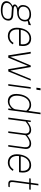

<svg xmlns="http://www.w3.org/2000/svg" viewBox="1712 -2494 953 4416"><g transform="rotate(90 2188.0 -285.5)"><path d="M210 171C350 171 439 116 452 19C462 -58 425 -107 327 -113L217 -120C139 -126 118 -133 121 -156C124 -178 156 -202 254 -204H264C394 -204 460 -273 472 -360C477 -397 468 -422 465 -433C461 -445 461 -447 484 -452L552 -466L560 -523C522 -508 480 -490 456 -479C449 -476 446 -474 440 -480C412 -509 374 -524 313 -524C191 -524 110 -463 97 -360C88 -295 106 -257 163 -222C114 -207 86 -183 82 -155C79 -133 87 -118 110 -106C117 -103 116 -99 108 -95C47 -61 14 -20 8 26C-5 117 67 171 210 171ZM270 -241C172 -241 124 -283 134 -361C144 -441 206 -487 303 -487C401 -487 447 -442 435 -361C424 -282 370 -241 270 -241ZM223 133C102 133 37 94 47 22C56 -42 130 -86 160 -84L320 -73C398 -68 420 -35 413 19C403 98 336 133 223 133Z M660 -247H1029L1034 -277C1056 -436 993 -526 868 -526C735 -526 644 -425 621 -254C598 -85 677 10 806 10C884 10 955 -27 1000 -106L966 -120C930 -63 887 -29 811 -29C687 -29 645 -131 660 -247ZM666 -286C678 -384 742 -487 861 -487C971 -487 1012 -401 996 -286Z M1833 -516H1797L1603 -45L1522 -516H1485L1286 -43L1212 -516H1171L1253 0H1307L1494 -450L1571 0H1623Z M2056 -742H2009L1996 -647H2042ZM2020 -516H1984L1914 0H1951Z M2309 10C2405 10 2465 -57 2483 -77L2474 0H2509L2608 -742H2570L2532 -463C2490 -504 2452 -526 2393 -526C2257 -526 2166 -414 2145 -248C2121 -76 2190 10 2309 10ZM2320 -27C2226 -27 2163 -97 2184 -252C2203 -400 2280 -489 2388 -489C2444 -489 2487 -462 2527 -415L2494 -166C2485 -107 2408 -27 2320 -27Z M2684 0H2722L2774 -399C2853 -459 2898 -489 2960 -489C3034 -489 3059 -443 3048 -367L3000 0H3037L3087 -383C3089 -397 3095 -402 3107 -412C3148 -443 3208 -489 3275 -489C3349 -489 3374 -443 3365 -367L3315 0H3352L3404 -383C3414 -468 3374 -526 3282 -526C3225 -526 3190 -509 3087 -436C3079 -491 3036 -526 2967 -526C2900 -526 2854 -496 2777 -439L2787 -516H2753Z M3570 -247H3939L3944 -277C3966 -436 3903 -526 3778 -526C3645 -526 3554 -425 3531 -254C3508 -85 3587 10 3716 10C3794 10 3865 -27 3910 -106L3876 -120C3840 -63 3797 -29 3721 -29C3597 -29 3555 -131 3570 -247ZM3576 -286C3588 -384 3652 -487 3771 -487C3881 -487 3922 -401 3906 -286Z M4338 -482 4343 -516H4221L4244 -692H4208L4183 -516H4086L4081 -482H4179L4130 -116C4119 -33 4138 0 4212 0C4226 0 4267 -1 4279 -5L4284 -34H4214C4177 -34 4159 -49 4168 -121L4216 -482Z"/></g></svg>

Font: United Sans Thin
Style: Italic
Weight: 100
Italic angle: -8°
Designer: Pablo Impallari, Rodrigo Fuenzalida (Modified by Dan O. Williams)
Version: Version 1.000;PS 001.000;hotconv 1.0.88;makeotf.lib2.5.64775